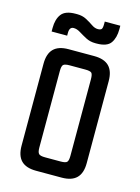

<svg xmlns="http://www.w3.org/2000/svg" viewBox="-99 -682 539 740"><g transform="rotate(15 170.0 -312.0)"><path d="M232 -141V-395Q232 -415 226.5 -420.5Q221 -426 201 -426H167V-485H221Q261 -485 280.5 -465.5Q300 -446 300 -406V-141ZM232 -90V-191H300V-79Q300 -39 280.5 -19.5Q261 0 221 0H160V-59H201Q221 -59 226.5 -65Q232 -71 232 -90ZM108 -395V-140H40V-406Q40 -446 59.5 -465.5Q79 -485 119 -485H173V-426H139Q120 -426 114 -420.5Q108 -415 108 -395ZM108 -199V-90Q108 -71 114 -65Q120 -59 139 -59H170V0H119Q79 0 59.5 -19.5Q40 -39 40 -79V-199ZM212 -534Q191 -534 174 -543Q157 -552 143.5 -560.5Q130 -569 117 -569Q100 -569 100 -545V-534H38V-548Q38 -583 53.5 -603.5Q69 -624 110 -624H116Q137 -624 153 -615.5Q169 -607 182 -598Q195 -589 207 -589Q218 -589 222 -593.5Q226 -598 226 -614V-624H288V-610Q288 -576 273.5 -555Q259 -534 217 -534Z"/></g></svg>

Font: Teko Variable Light
Style: Regular
Weight: 300
Designer: Manushi Parikh, Jonny Pinhorn
Foundry: Indian Type Foundry
Version: Version 3.000